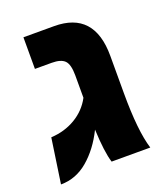

<svg xmlns="http://www.w3.org/2000/svg" viewBox="-113 -647 642 742"><g transform="rotate(-20 208.0 -276.0)"><path d="M384 0H225Q211 -44 207 -138Q173 -69 123 -26.5Q73 16 11 16L38 -168Q94 -171 138.5 -197.5Q183 -224 207 -269V-361Q207 -406 191.5 -422Q176 -438 138 -438H69V-568H195Q360 -568 360 -386V-232Q360 -77 384 0Z"/></g></svg>

Font: FiraGO
Style: Bold
Weight: 700
Designer: bBox Type
Foundry: bBox Type GmbH
Version: Version 1.001;PS 001.001;hotconv 1.0.88;makeotf.lib2.5.64775